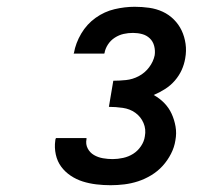

<svg xmlns="http://www.w3.org/2000/svg" viewBox="-20 -863 640 566"><path d="M306 -317Q285 -317 264 -319.5Q243 -322 224 -328Q205 -334 188.5 -345Q172 -356 160.5 -371.5Q149 -387 144.5 -407.5Q140 -428 143 -449Q143 -451 143.5 -452.5Q144 -454 145 -456H235V-453Q232 -438 238.5 -425.5Q245 -413 257 -406Q269 -399 283.5 -396.5Q298 -394 312 -394Q327 -394 343 -397.5Q359 -401 372.5 -409.5Q386 -418 395.5 -432Q405 -446 407 -461Q411 -482 403 -500.5Q395 -519 379 -530.5Q363 -542 342 -545Q321 -548 301 -548L314 -625Q332 -625 351.5 -627Q371 -629 389 -638.5Q407 -648 419.5 -664.5Q432 -681 436 -700Q438 -714 434.5 -727.5Q431 -741 421.5 -750Q412 -759 399 -762.5Q386 -766 372 -766Q358 -766 344.5 -763Q331 -760 318.5 -752Q306 -744 298 -731.5Q290 -719 288 -706L287 -705H197L198 -707Q203 -736 219.5 -764Q236 -792 262 -810.5Q288 -829 318 -836Q348 -843 377 -843Q399 -843 420 -840Q441 -837 459.5 -828.5Q478 -820 492.5 -805.5Q507 -791 515.5 -773Q524 -755 527 -734Q530 -713 526 -691Q523 -673 515.5 -656.5Q508 -640 495.5 -625.5Q483 -611 466.5 -600.5Q450 -590 433 -583Q451 -573 464.5 -559Q478 -545 486 -527.5Q494 -510 497.5 -490Q501 -470 497 -449Q494 -429 484 -409.5Q474 -390 459.5 -374Q445 -358 426 -346.5Q407 -335 387 -328.5Q367 -322 346.5 -319.5Q326 -317 306 -317Z"/></svg>

Font: Iosevka Aile Oblique
Style: Bold
Weight: 700
Italic angle: -9°
Designer: Belleve Invis
Foundry: Belleve Invis
Version: Version 31.1.0; ttfautohint (v1.8.4)